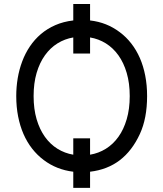

<svg xmlns="http://www.w3.org/2000/svg" viewBox="-20 -835 801 942"><path d="M59.7 -363.6Q59.7 -408 66.9 -451.2Q74.2 -494.3 89 -533.7Q103.7 -573.2 126.6 -607.2Q149.5 -641.3 180.6 -667.8Q211.6 -694.2 251.2 -711.6Q290.8 -729 339.5 -734.7V-815.3H421.9V-734.7Q463.8 -729.8 499.3 -715.7Q534.8 -701.7 567.5 -677.2Q599.1 -653.8 624.1 -621.6Q649.1 -589.5 666.4 -549.9Q683.6 -510.3 692.6 -463.6Q701.7 -416.9 701.7 -363.6Q701.7 -254.3 666.2 -177.6Q628.2 -95.2 567.5 -48.8Q506.7 -2.5 421.9 7.5V86.6H339.5V7.5Q257.1 -2.5 194.2 -50.1Q162.6 -73.9 137.6 -105.8Q112.6 -137.8 95.3 -177.4Q78.1 -217 68.9 -263.7Q59.7 -310.4 59.7 -363.6ZM339.5 -76V-156.2H421.9V-76Q463.8 -83.1 499.3 -105.1Q534.8 -127.1 560.9 -163.5Q587 -199.9 601.7 -250.2Q616.5 -300.4 616.5 -363.6Q616.5 -426.8 601.7 -477.1Q587 -527.3 560.9 -563.7Q534.8 -600.1 499.3 -622.2Q463.8 -644.2 421.9 -651.3V-572.4H339.5V-651.3Q297.6 -644.2 262.1 -622.2Q226.6 -600.1 200.5 -563.7Q174.4 -527.3 159.6 -477.1Q144.9 -426.8 144.9 -363.6Q144.9 -300.4 159.6 -250.2Q174.4 -199.9 200.5 -163.5Q226.6 -127.1 262.1 -105.1Q297.6 -83.1 339.5 -76Z"/></svg>

Font: Inter P
Style: Regular
Weight: 400
Designer: Rasmus Andersson
Foundry: rsms
Version: Version 3.018;git-588b23468